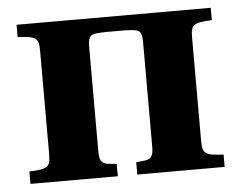

<svg xmlns="http://www.w3.org/2000/svg" viewBox="-42 -539 740 589"><g transform="rotate(-5 328.0 -245.0)"><path d="M29 0H298V-38L277 -40C256 -42 245 -47 245 -80V-405C245 -439 256 -441 277 -443L298 -444H358L379 -443C400 -441 411 -439 411 -405V-80C411 -47 400 -42 379 -40L358 -38V0H627V-38C570 -41 562 -45 562 -87V-403C562 -445 570 -449 627 -452V-490H29V-452C86 -449 94 -445 94 -403V-87C94 -45 86 -41 29 -38Z"/></g></svg>

Font: Heuristica
Style: Bold
Weight: 700
Version: Version 1.0.1